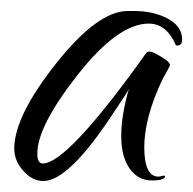

<svg xmlns="http://www.w3.org/2000/svg" viewBox="-20 -743 352 350"><path d="M269 -421 279 -423 281 -422Q281 -414 256.5 -414Q232 -414 216.5 -435.5Q201 -457 201 -495Q201 -533 215 -581Q215 -579 188 -539Q106 -413 59 -413Q39 -413 22.5 -431.5Q6 -450 6 -472Q6 -531 82 -627Q158 -723 213 -723H223Q260 -723 286 -709Q312 -695 312 -671Q312 -660 303 -660Q300 -660 300 -662Q283 -700 251 -700Q195 -700 121.5 -606.5Q48 -513 48 -463Q48 -445 58 -445Q103 -445 247 -647Q249 -649 253.5 -649Q258 -649 274 -639.5Q290 -630 290 -624Q290 -623 276 -598Q243 -528 243 -474.5Q243 -421 269 -421Z"/></svg>

Font: Qwigley
Style: Regular
Weight: 400
Designer: Robert E. Leuschke
Foundry: Robert E. Leuschke
Version: Version 1.003